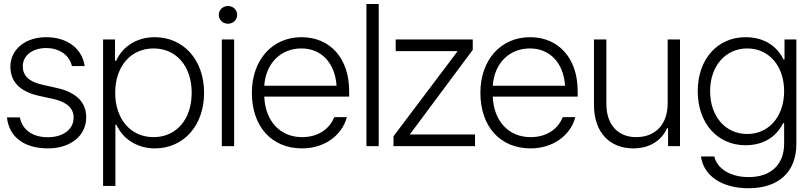

<svg xmlns="http://www.w3.org/2000/svg" viewBox="-20 -748 4156 983"><path d="M225.6 11.7C341.3 11.7 421.4 -53.2 421.4 -147C421.4 -223.6 372.6 -275.4 268.1 -298.3L200.2 -313.5C126 -329.6 96.7 -361.3 96.7 -409.2C96.7 -463.9 146.5 -502 216.3 -502C284.7 -502 336.4 -464.8 348.1 -409.7H413.6C399.9 -502.4 321.3 -557.6 216.3 -557.6C110.8 -557.6 33.2 -495.6 33.2 -407.2C33.2 -330.6 80.1 -279.3 180.2 -257.3L251.5 -241.7C323.7 -225.6 356.9 -193.4 356.9 -145.5C356.9 -85.9 303.2 -45.4 225.6 -45.4C147.5 -45.4 94.7 -82 81.5 -147H15.6C26.4 -45.4 105 11.7 225.6 11.7Z M507.8 204.1H570.8V-108.9H576.2C612.3 -30.3 689 11.7 772.5 11.7C920.9 11.7 1024.9 -106 1024.9 -272.9C1024.9 -439.9 920.9 -557.6 772 -557.6C685.5 -557.6 609.9 -514.6 574.7 -437H568.8V-545.9H507.8ZM569.8 -272.9C569.8 -408.2 649.4 -500 766.1 -500C882.8 -500 961.4 -408.7 961.4 -272.9C961.4 -137.2 882.8 -45.9 766.1 -45.9C649.4 -45.9 569.8 -137.7 569.8 -272.9Z M1115.7 0H1178.7V-545.9H1115.7ZM1100.1 -671.9C1100.1 -646.5 1121.1 -626.5 1147.5 -626.5C1173.8 -626.5 1194.3 -646.5 1194.3 -671.9C1194.3 -697.3 1173.8 -717.3 1147.5 -717.3C1121.1 -717.3 1100.1 -697.3 1100.1 -671.9Z M1526.9 11.7C1636.7 11.7 1729.5 -50.3 1755.9 -148.4H1691.4C1666.5 -86.4 1607.9 -45.9 1526.9 -45.9C1414.6 -45.9 1337.9 -127.4 1333 -253.4H1767.6V-281.7C1767.6 -450.7 1669.4 -557.6 1523.4 -557.6C1373.5 -557.6 1269.5 -440.4 1269.5 -273.4C1269.5 -100.1 1370.6 11.7 1526.9 11.7ZM1333 -309.1C1340.8 -423.8 1417 -500 1523.4 -500C1625 -500 1695.3 -426.3 1703.1 -309.1Z M1856 0H1918.9V-727.5H1856Z M1994.6 0H2412.1V-59.6H2078.1L2400.4 -492.7V-545.9H2005.9V-486.3H2323.2L1994.6 -50.3Z M2696.8 11.7C2806.6 11.7 2899.4 -50.3 2925.8 -148.4H2861.3C2836.4 -86.4 2777.8 -45.9 2696.8 -45.9C2584.5 -45.9 2507.8 -127.4 2502.9 -253.4H2937.5V-281.7C2937.5 -450.7 2839.4 -557.6 2693.4 -557.6C2543.5 -557.6 2439.5 -440.4 2439.5 -273.4C2439.5 -100.1 2540.5 11.7 2696.8 11.7ZM2502.9 -309.1C2510.7 -423.8 2586.9 -500 2693.4 -500C2794.9 -500 2865.2 -426.3 2873 -309.1Z M3222.7 11.7C3308.6 11.7 3367.7 -30.3 3395 -91.3H3400.4V0H3461.4V-545.9H3398.4V-219.2C3398.4 -111.3 3335.9 -45.9 3236.8 -45.9C3143.6 -45.9 3084.5 -109.9 3084.5 -215.8V-545.9H3021V-211.9C3021 -64 3106.9 11.7 3222.7 11.7Z M3813 215.8C3965.3 215.8 4057.1 132.8 4057.1 -9.3V-545.9H3996.6V-443.8H3991.2C3953.6 -520 3882.8 -557.6 3796.9 -557.6C3652.8 -557.6 3552.2 -444.3 3552.2 -281.2C3552.2 -117.7 3652.8 -4.4 3796.9 -4.4C3882.8 -4.4 3952.1 -42.5 3989.3 -117.2H3994.6V-13.2C3994.6 95.7 3925.8 158.7 3813 158.7C3720.7 158.7 3651.9 116.7 3637.2 53.2H3568.8C3583 152.8 3675.8 215.8 3813 215.8ZM3615.7 -281.2C3615.7 -409.7 3693.8 -500 3805.7 -500C3917 -500 3994.6 -409.7 3994.6 -281.2C3994.6 -152.3 3917 -62 3805.7 -62C3693.8 -62 3615.7 -152.3 3615.7 -281.2Z"/></svg>

Font: Guggenheim Sans Display Light
Style: Regular
Weight: 300
Designer: Modified by Tom Baber under direction of Pentagram Design 2023
Foundry: rsms
Version: Version 1.001;Glyphs 3.1.2 (3151)